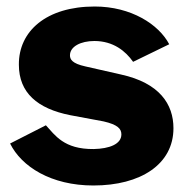

<svg xmlns="http://www.w3.org/2000/svg" viewBox="-20 -560 576 590"><path d="M389 -370 500 -424C468 -485 383 -540 271 -540C122 -540 37 -464 38 -361C38 -275 95 -226 196 -206L298 -187C342 -177 353 -164 353 -147C353 -117 316 -103 268 -102C176 -101 149 -145 121 -175L11 -119C46 -48 137 10 267 10C412 10 513 -55 513 -166C513 -240 470 -305 352 -331L242 -356C201 -365 195 -378 195 -390C195 -417 228 -434 270 -434C328 -434 366 -403 389 -370Z"/></svg>

Font: Bisquit Text
Style: Bold
Weight: 800
Version: Version 1.004;Glyphs 3.2.3 (3260)